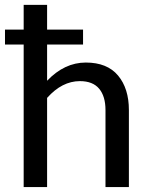

<svg xmlns="http://www.w3.org/2000/svg" viewBox="-27 -757 605 777"><path d="M296.4 -428.7Q224.1 -428.7 163.6 -360.8V0H68.8V-576.7H-6.8V-637.2H68.8V-737.3H163.6V-637.2H309.1V-576.7H163.6V-430.2Q233.9 -503.9 320.3 -503.9Q406.7 -503.9 450.7 -451.4Q494.6 -398.9 494.6 -311.5V0H399.9V-311.5Q399.9 -367.2 374.3 -397.9Q348.6 -428.7 296.4 -428.7Z"/></svg>

Font: Lato-Medium
Style: Regular
Weight: 500
Designer: Lukasz Dziedzic
Foundry: tyPoland Lukasz Dziedzic
Version: Version 2.006; 2014-01-15